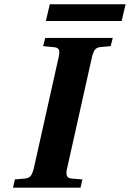

<svg xmlns="http://www.w3.org/2000/svg" viewBox="-20 -867 600 887"><path d="M40 0 48.8 -38.1 94.2 -42Q114.3 -43.5 123 -55.9Q131.8 -68.4 138.2 -98.1L249 -594.2Q256.3 -621.1 252.9 -634.3Q249.5 -647.5 230 -648.9L179.2 -653.8L189 -691.9H501L491.2 -653.8L446.8 -649.9Q426.3 -648.4 417.7 -636.2Q409.2 -624 402.8 -594.2L292 -98.1Q284.7 -71.3 288.1 -57.6Q291.5 -43.9 311 -42L360.8 -38.1L352.1 0ZM191.9 -770 210 -847.2H560.1L542 -770Z"/></svg>

Font: Linguistics Pro
Style: Bold Italic
Weight: 700
Italic angle: -12°
Designer: Stefan Peev, Context Ltd
Foundry: Stefan Peev, Context Ltd
Version: Version 001.000